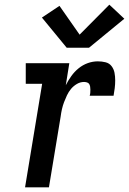

<svg xmlns="http://www.w3.org/2000/svg" viewBox="-20 -800 551 820"><path d="M87 0 160 -442H90V-530H276L261 -436Q271 -456 284.5 -475Q298 -494 316 -508.5Q334 -523 355 -530.5Q376 -538 398 -538Q415 -538 431 -534Q447 -530 456.5 -517.5Q466 -505 469 -489.5Q472 -474 472 -457Q472 -440 470 -423.5Q468 -407 465 -391H363Q365 -397 365.5 -403.5Q366 -410 366 -417Q366 -424 365 -430Q364 -436 361 -441Q358 -446 351.5 -448Q345 -450 339 -450Q323 -450 308.5 -441.5Q294 -433 283.5 -420.5Q273 -408 266 -393Q259 -378 253.5 -363.5Q248 -349 244.5 -333.5Q241 -318 239 -302L189 0ZM265 -596 159 -725 234 -775 320 -652 447 -780 511 -720 360 -596Z"/></svg>

Font: Iosevka Slab Semibold
Style: Italic
Weight: 600
Italic angle: -9°
Monospace: yes
Designer: Belleve Invis
Foundry: Belleve Invis
Version: Version 11.1.1; ttfautohint (v1.8.3)